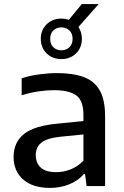

<svg xmlns="http://www.w3.org/2000/svg" viewBox="-20 -910 604 939"><path d="M225.5 9Q140 9 93.2 -32.2Q46.5 -73.5 46.5 -142Q46.5 -214.5 97.8 -255Q149 -295.5 263.5 -305.5L388 -318V-348Q388 -418.5 352.5 -443.8Q317 -469 243 -469Q209.5 -469 168 -463Q126.5 -457 86 -444V-527Q125 -540 171.5 -546.2Q218 -552.5 259 -552.5Q338 -552.5 390 -533Q442 -513.5 468 -467.5Q494 -421.5 494 -341.5V0H403.5L396 -58.5H390Q362 -26 318.5 -8.5Q275 9 225.5 9ZM155 -151.5Q155 -112 179.8 -90Q204.5 -68 255.5 -68Q290.5 -68 325.2 -81.5Q360 -95 388 -124.5V-252.5L272 -241Q209 -234 182 -212Q155 -190 155 -151.5ZM280 -621Q236.5 -621 208 -649Q179.5 -677 179.5 -720Q179.5 -763 208 -791Q236.5 -819 280 -819Q299.5 -819 316.5 -813L380 -890H462.5L363.5 -778Q380.5 -753 380.5 -720Q380.5 -677 352 -649Q323.5 -621 280 -621ZM280 -664Q304 -664 319.5 -679Q335 -694 335 -720Q335 -746 319.5 -761Q304 -776 280 -776Q256 -776 240.8 -761Q225.5 -746 225.5 -720Q225.5 -694 240.8 -679Q256 -664 280 -664Z"/></svg>

Font: Encode Sans SemiExpanded SemiExpanded Medium
Style: Regular
Weight: 500
Width: 6
Designer: Multiple Designers
Foundry: Impallari Type
Version: Version 3.000; ttfautohint (v1.8.3) -l 8 -r 50 -G 200 -x 14 